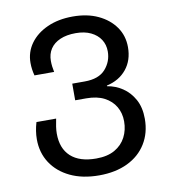

<svg xmlns="http://www.w3.org/2000/svg" viewBox="-82 -795 776 875"><g transform="rotate(-10 305.5 -357.0)"><path d="M307 10Q230 10 173.5 -17Q117 -44 86 -91.5Q55 -139 55 -201Q55 -220 58 -239.5Q61 -259 67 -279H158Q154 -260 151.5 -243Q149 -226 149 -211Q149 -142 189.5 -105Q230 -68 307 -68Q359 -68 393 -87.5Q427 -107 444 -140Q461 -173 461 -213Q461 -251 443.5 -281Q426 -311 392.5 -328.5Q359 -346 309 -346H258V-423H316Q381 -423 412 -458Q443 -493 443 -540Q443 -571 427.5 -595Q412 -619 383 -633Q354 -647 313 -647Q271 -647 241 -634Q211 -621 195.5 -597.5Q180 -574 180 -542Q180 -529 181.5 -516.5Q183 -504 186 -490H95Q91 -505 89 -519.5Q87 -534 87 -549Q87 -599 115.5 -638.5Q144 -678 195 -701Q246 -724 313 -724Q380 -724 430 -700.5Q480 -677 508.5 -636.5Q537 -596 537 -543Q537 -482 503.5 -441Q470 -400 412 -387V-384Q450 -378 482.5 -356.5Q515 -335 535.5 -298Q556 -261 556 -208Q556 -143 525.5 -93.5Q495 -44 439 -17Q383 10 307 10Z"/></g></svg>

Font: Noto Sans Ambassadori
Style: Regular
Weight: 400
Designer: Monotype Design Team
Foundry: Monotype Imaging Inc.
Version: Version 2.013